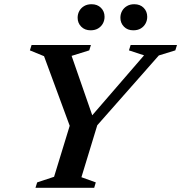

<svg xmlns="http://www.w3.org/2000/svg" viewBox="-20 -889 858 909"><path d="M662 -627 590.5 -650.5 598.5 -676H818L810 -650.5L732 -626.5L440.5 -296L365.5 -50L433.5 -25.5L426 0H148L156 -25.5L236 -52L310 -293.5L188.5 -623L121.5 -650.5L129.5 -676H410.5L402.5 -650.5L319 -624.5L424.5 -321H397.5ZM409 -745.5Q381.5 -745.5 364.5 -762.8Q347.5 -780 347.5 -805Q347.5 -822.5 355.5 -837Q363.5 -851.5 378.2 -860.2Q393 -869 413.5 -869Q441 -869 458 -852Q475 -835 475 -809.5Q475 -792 467 -777.5Q459 -763 444.2 -754.2Q429.5 -745.5 409 -745.5ZM611 -745.5Q583.5 -745.5 566.8 -762.8Q550 -780 550 -805Q550 -822.5 558 -837Q566 -851.5 580.8 -860.2Q595.5 -869 615.5 -869Q643.5 -869 660.2 -852Q677 -835 677 -809.5Q677 -792 669 -777.5Q661 -763 646.5 -754.2Q632 -745.5 611 -745.5Z"/></svg>

Font: Newsreader 16pt 16pt SemiBold
Style: Italic
Weight: 600
Italic angle: -17°
Version: Version 1.003